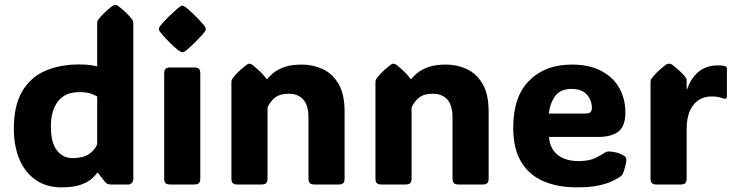

<svg xmlns="http://www.w3.org/2000/svg" viewBox="-20 -788 3131 820"><path d="M242.7 12.2Q177.7 12.2 132.1 -19.8Q86.4 -51.8 62.7 -108.2Q39.1 -164.6 39.1 -238.3Q39.1 -335.4 73.5 -395.8Q107.9 -456.1 170.7 -484.4Q233.4 -512.7 318.8 -512.7Q348.1 -512.7 367.4 -509.8Q386.7 -506.8 395 -504.4V-686.5Q395 -698.2 399.9 -704.6Q420.4 -731.4 460 -762.7Q466.8 -767.6 472.2 -767.6Q478.5 -767.6 484.4 -762.7Q505.4 -746.6 519.8 -732.4Q534.2 -718.3 544.4 -704.6Q549.3 -698.2 549.3 -686.5V-22.5Q549.3 -13.2 543 -6.6Q536.6 0 526.9 0H454.1Q446.3 0 440.2 -2.2Q434.1 -4.4 428.7 -10.7L398.4 -49.8H395Q388.7 -40 372.3 -25.1Q356 -10.3 325 1Q293.9 12.2 242.7 12.2ZM290 -112.8Q334 -112.8 359.1 -129.4Q384.3 -146 395 -171.4V-376Q387.2 -380.9 369.1 -387.7Q351.1 -394.5 318.4 -394.5Q257.8 -394.5 227.5 -355Q197.3 -315.4 197.3 -248.5Q197.3 -179.2 222.7 -146Q248 -112.8 290 -112.8Z M658.7 -664.1Q658.7 -670.4 662.6 -675.3Q666.5 -680.2 672.9 -688Q686.5 -703.6 704.6 -720.9Q722.7 -738.3 741.2 -754.4Q752.9 -763.7 758.8 -763.7Q764.6 -763.7 776.9 -754.4Q816.4 -720.2 844.2 -688Q850.6 -680.7 854.7 -675.5Q858.9 -670.4 858.9 -664.1Q858.9 -657.7 854.7 -652.8Q850.6 -647.9 843.8 -639.6Q830.6 -624.5 813 -607.2Q795.4 -589.8 776.9 -574.2Q770 -568.4 766.1 -566.7Q762.2 -564.9 758.8 -564.9Q755.4 -564.9 751.7 -566.7Q748 -568.4 740.2 -574.2Q720.7 -589.8 703.6 -607.2Q686.5 -624.5 672.9 -640.6Q666.5 -648.4 662.6 -653.1Q658.7 -657.7 658.7 -664.1ZM835.4 -25.9Q835.4 -11.2 829.3 -5.6Q823.2 0 808.6 0H708Q693.4 0 687.3 -5.6Q681.2 -11.2 681.2 -25.9V-474.1Q681.2 -488.8 687.3 -494.4Q693.4 -500 708 -500H808.6Q823.2 -500 829.3 -494.4Q835.4 -488.8 835.4 -474.1Z M1451.7 -311V-25.9Q1451.7 -11.2 1445.6 -5.6Q1439.5 0 1424.8 0H1324.2Q1309.6 0 1303.5 -5.6Q1297.4 -11.2 1297.4 -25.9V-285.6Q1297.4 -338.9 1274.9 -363.3Q1252.4 -387.7 1213.9 -387.7Q1175.3 -387.7 1154.5 -371.1Q1133.8 -354.5 1122.6 -329.1V-25.9Q1122.6 -11.2 1116.5 -5.6Q1110.4 0 1095.7 0H995.1Q980.5 0 974.4 -5.6Q968.3 -11.2 968.3 -25.9V-435.1Q968.3 -446.8 973.1 -453.1Q983.4 -466.8 997.8 -481Q1012.2 -495.1 1033.2 -511.2Q1039.6 -516.1 1045.4 -516.1Q1050.8 -516.1 1057.6 -511.2Q1078.1 -495.1 1092.8 -480.5Q1107.4 -465.8 1118.7 -450.2H1121.1Q1129.4 -460.9 1146 -475.3Q1162.6 -489.7 1192.6 -501Q1222.7 -512.2 1269.5 -512.2Q1315.4 -512.2 1356.9 -493.7Q1398.4 -475.1 1425 -431.2Q1451.7 -387.2 1451.7 -311Z M2066.9 -311V-25.9Q2066.9 -11.2 2060.8 -5.6Q2054.7 0 2040 0H1939.5Q1924.8 0 1918.7 -5.6Q1912.6 -11.2 1912.6 -25.9V-285.6Q1912.6 -338.9 1890.1 -363.3Q1867.7 -387.7 1829.1 -387.7Q1790.5 -387.7 1769.8 -371.1Q1749 -354.5 1737.8 -329.1V-25.9Q1737.8 -11.2 1731.7 -5.6Q1725.6 0 1710.9 0H1610.4Q1595.7 0 1589.6 -5.6Q1583.5 -11.2 1583.5 -25.9V-435.1Q1583.5 -446.8 1588.4 -453.1Q1598.6 -466.8 1613 -481Q1627.4 -495.1 1648.4 -511.2Q1654.8 -516.1 1660.6 -516.1Q1666 -516.1 1672.9 -511.2Q1693.4 -495.1 1708 -480.5Q1722.7 -465.8 1733.9 -450.2H1736.3Q1744.6 -460.9 1761.2 -475.3Q1777.8 -489.7 1807.9 -501Q1837.9 -512.2 1884.8 -512.2Q1930.7 -512.2 1972.2 -493.7Q2013.7 -475.1 2040.3 -431.2Q2066.9 -387.2 2066.9 -311Z M2443.8 12.2Q2361.3 12.2 2300.3 -14.4Q2239.3 -41 2205.6 -97.2Q2171.9 -153.3 2171.9 -242.2Q2171.9 -375.5 2240.2 -443.8Q2308.6 -512.2 2421.9 -512.2Q2495.6 -512.2 2546.6 -485.8Q2597.7 -459.5 2624.3 -413.1Q2650.9 -366.7 2650.9 -307.1Q2650.9 -249 2621.1 -226.1Q2591.3 -203.1 2534.2 -203.1H2324.7Q2328.6 -152.8 2361.6 -126.5Q2394.5 -100.1 2451.2 -100.1Q2496.1 -100.1 2523.2 -113.5Q2550.3 -127 2561 -134.8Q2570.3 -141.6 2582 -141.1Q2591.3 -141.1 2608.6 -137.5Q2626 -133.8 2643.1 -124Q2655.3 -117.7 2655.3 -106.4Q2655.3 -100.1 2652.8 -88.4Q2651.4 -81.5 2647.9 -68.6Q2644.5 -55.7 2639.2 -44.4Q2636.2 -39.1 2629.9 -34.2Q2620.1 -27.3 2598.4 -16.1Q2576.7 -4.9 2539.1 3.7Q2501.5 12.2 2443.8 12.2ZM2323.7 -303.2H2482.9Q2507.8 -303.2 2507.8 -326.2Q2507.8 -360.8 2486.1 -384.5Q2464.4 -408.2 2420.9 -408.2Q2373.5 -408.2 2351.3 -377.9Q2329.1 -347.7 2323.7 -303.2Z M2912.6 -407.2H2914.6Q2951.2 -508.8 3046.4 -508.8Q3058.6 -508.8 3066.4 -507.6Q3074.2 -506.3 3077.1 -505.4Q3084.5 -502.9 3084.5 -494.1V-376.5Q3084.5 -361.3 3066.9 -368.2Q3061 -370.6 3050 -373.3Q3039.1 -376 3019.5 -376Q2969.2 -376 2940.9 -339.1Q2912.6 -302.2 2912.6 -238.8V-25.9Q2912.6 -11.2 2906.5 -5.6Q2900.4 0 2885.7 0H2785.2Q2770.5 0 2764.4 -5.6Q2758.3 -11.2 2758.3 -25.9V-435.1Q2758.3 -446.8 2763.2 -453.1Q2773.4 -466.8 2787.8 -481Q2802.2 -495.1 2823.2 -511.2Q2827.1 -514.2 2831.1 -515.1Q2835 -516.1 2837.9 -516.1Q2844.7 -516.1 2851.6 -511.2Q2892.1 -479.5 2908.2 -457Q2912.6 -451.2 2912.6 -443.4Z"/></svg>

Font: ADLaM Display
Style: Regular
Weight: 400
Designer: Mark Jamra, Neil Patel, Concept: Andrew Footit
Foundry: Microsoft
Version: Version 2.000; ttfautohint (v1.8.4.7-5d5b);gftools[0.9.28]